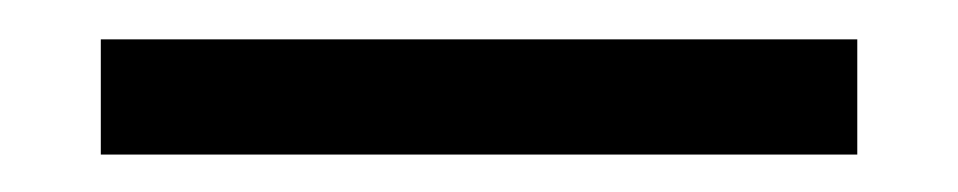

<svg xmlns="http://www.w3.org/2000/svg" viewBox="-20 62 499 100"><path d="M426.5 82.5V142.5H32.5V82.5Z"/></svg>

Font: Lato 2
Style: Regular
Weight: 400
Designer: Lukasz Dziedzic with Adam Twardoch and Botio Nikoltchev
Foundry: tyPoland Lukasz Dziedzic
Version: Version 2.015; 2015-08-06; http://www.latofonts.com/